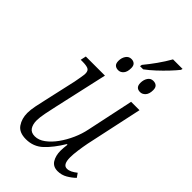

<svg xmlns="http://www.w3.org/2000/svg" viewBox="-259 -942 1037 1037"><g transform="rotate(45 259.0 -424.0)"><path d="M316 -718Q341 -748 367 -784.5Q393 -821 414 -858H487L484 -848Q469 -829 444.5 -803Q420 -777 392 -751Q364 -725 338 -706H314ZM246 -607Q230 -607 220.5 -615.5Q211 -624 211 -644Q211 -667 222.5 -684Q234 -701 254 -701Q269 -701 278.5 -692.5Q288 -684 288 -665Q288 -636 275.5 -621.5Q263 -607 246 -607ZM413 -607Q379 -607 379 -644Q379 -667 390 -684Q401 -701 421 -701Q437 -701 446.5 -692.5Q456 -684 456 -665Q456 -636 443 -621.5Q430 -607 413 -607ZM400 10Q365 10 349 -16Q333 -42 333 -80Q333 -99 337 -129H332Q294 -66 254 -28.5Q214 9 157 9Q105 9 83.5 -22.5Q62 -54 62 -97Q62 -121 68.5 -153.5Q75 -186 82 -215L123 -398Q127 -419 130.5 -439.5Q134 -460 134 -469Q134 -491 120 -497.5Q106 -504 76 -504H63L70 -536H216L147 -228Q140 -198 133 -162Q126 -126 126 -104Q126 -74 138.5 -55Q151 -36 180 -36Q209 -36 237.5 -57Q266 -78 290.5 -112Q315 -146 333 -186.5Q351 -227 359 -267L416 -536H480L410 -210Q404 -179 399.5 -146.5Q395 -114 395 -91Q395 -35 426 -35Q440 -35 454 -42Q468 -49 483 -61L499 -38Q481 -20 455.5 -5Q430 10 400 10Z"/></g></svg>

Font: Noto Serif SemiCondensed Light
Style: Italic
Weight: 300
Width: 4
Italic angle: -12°
Designer: Monotype Design Team
Foundry: Monotype Imaging Inc.
Version: Version 2.013; ttfautohint (v1.8.4.7-5d5b)